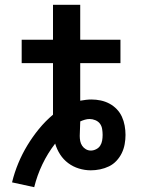

<svg xmlns="http://www.w3.org/2000/svg" viewBox="-20 -695 590 797"><path d="M122 82 30 62Q40 21 56 -17.5Q72 -56 93.5 -91.5Q115 -127 141.5 -159.5Q168 -192 200 -219V-433H70V-530H200V-675H313V-530H480V-433H313V-277Q324 -279 336 -280.5Q348 -282 359 -282Q379 -282 398 -278Q417 -274 434 -265Q451 -256 464.5 -242Q478 -228 486 -210.5Q494 -193 497.5 -173.5Q501 -154 501 -135Q501 -116 497.5 -96.5Q494 -77 485.5 -59.5Q477 -42 463.5 -27.5Q450 -13 432.5 -4.5Q415 4 395.5 8Q376 12 357 12Q332 12 307.5 4.5Q283 -3 263 -18Q243 -33 229.5 -54Q216 -75 209 -99Q178 -59 156 -13Q134 33 122 82ZM357 -70Q368 -70 379 -75.5Q390 -81 396 -90.5Q402 -100 404 -111.5Q406 -123 406 -135Q406 -147 404 -159.5Q402 -172 395 -181.5Q388 -191 376 -196Q364 -201 352 -201Q342 -201 332 -198Q322 -195 313 -191V-188Q313 -174 312 -159.5Q311 -145 311 -131Q311 -120 313 -109.5Q315 -99 321 -90Q327 -81 336.5 -75.5Q346 -70 357 -70Z"/></svg>

Font: Lode
Style: Bold
Weight: 700
Monospace: yes
Designer: Belleve Invis
Foundry: Belleve Invis
Version: Version 29.2.0; ttfautohint (v1.8.3)